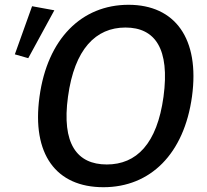

<svg xmlns="http://www.w3.org/2000/svg" viewBox="-20 -772 866 802"><path d="M412 10C608 10 749 -129 782 -369C815 -611 711 -752 517 -752C321 -752 178 -610 145 -368C112 -128 214 10 412 10ZM426 -85C301 -85 237 -172 264 -368C291 -567 380 -657 504 -657C628 -657 690 -568 663 -368C636 -171 550 -85 426 -85ZM98 -529 207 -729 114 -746 42 -545Z"/></svg>

Font: Cheyenne Sans Medium
Style: Italic
Weight: 500
Italic angle: -8.13011°
Designer: The Public Sans project authors (U.S. Web Design System), Libre Franklin designed by Pablo Impallari and Rodrigo Fuenzal
Foundry: The Cheyenne Sans Project Authors
Version: Version 2.007